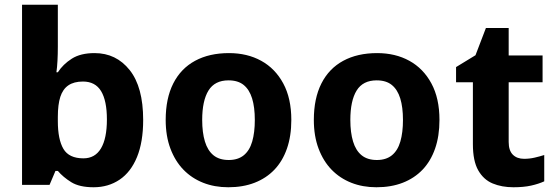

<svg xmlns="http://www.w3.org/2000/svg" viewBox="-20 -780 2343 810"><path d="M224 -583Q224 -552 222.5 -524Q221 -496 218 -475H224Q246 -509 283 -532.5Q320 -556 379 -556Q470 -556 527 -484.5Q584 -413 584 -274Q584 -181 558 -117.5Q532 -54 484.5 -22Q437 10 375 10Q315 10 280.5 -11.5Q246 -33 224 -59H214L189 0H73V-760H224ZM330 -436Q292 -436 268.5 -420Q245 -404 234.5 -371.5Q224 -339 224 -287V-269Q224 -192 247.5 -152Q271 -112 332 -112Q381 -112 406 -154Q431 -196 431 -276Q431 -355 406.5 -395.5Q382 -436 330 -436Z M1209 -274Q1209 -206 1190.5 -153Q1172 -100 1137.5 -64Q1103 -28 1054 -9Q1005 10 943 10Q885 10 837 -9Q789 -28 754 -64Q719 -100 699 -153Q679 -206 679 -274Q679 -365 711 -428Q743 -491 803 -523.5Q863 -556 946 -556Q1023 -556 1082 -523.5Q1141 -491 1175 -428Q1209 -365 1209 -274ZM833 -274Q833 -221 844.5 -183Q856 -145 880.5 -125Q905 -105 945 -105Q984 -105 1008.5 -125Q1033 -145 1044 -183Q1055 -221 1055 -274Q1055 -328 1043.5 -365Q1032 -402 1008 -421.5Q984 -441 944 -441Q886 -441 859.5 -398Q833 -355 833 -274Z M1834 -274Q1834 -206 1815.5 -153Q1797 -100 1762.5 -64Q1728 -28 1679 -9Q1630 10 1568 10Q1510 10 1462 -9Q1414 -28 1379 -64Q1344 -100 1324 -153Q1304 -206 1304 -274Q1304 -365 1336 -428Q1368 -491 1428 -523.5Q1488 -556 1571 -556Q1648 -556 1707 -523.5Q1766 -491 1800 -428Q1834 -365 1834 -274ZM1458 -274Q1458 -221 1469.5 -183Q1481 -145 1505.5 -125Q1530 -105 1570 -105Q1609 -105 1633.5 -125Q1658 -145 1669 -183Q1680 -221 1680 -274Q1680 -328 1668.5 -365Q1657 -402 1633 -421.5Q1609 -441 1569 -441Q1511 -441 1484.5 -398Q1458 -355 1458 -274Z M2191 -110Q2214 -110 2235.5 -115Q2257 -120 2276 -126V-15Q2252 -4 2220.5 3Q2189 10 2146 10Q2097 10 2058.5 -6Q2020 -22 1997.5 -61.5Q1975 -101 1975 -172V-433H1904V-497L1986 -547L2030 -662H2126V-546H2269V-433H2126V-181Q2126 -145 2143.5 -127.5Q2161 -110 2191 -110Z"/></svg>

Font: Noto Sans Lao UI
Style: Regular
Weight: 400
Designer: Monotype Design Team
Foundry: Monotype Imaging Inc.
Version: Version 2.000